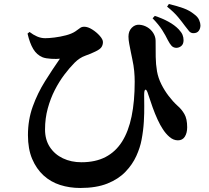

<svg xmlns="http://www.w3.org/2000/svg" viewBox="-20 -870 1040 955"><path d="M856 -632Q842 -633 833.5 -642Q825 -651 815 -670Q804 -693 787 -720Q770 -747 739 -779L750 -791Q787 -779 818 -762Q849 -745 869 -724Q883 -709 888 -696.5Q893 -684 893 -670Q893 -651 882 -641.5Q871 -632 856 -632ZM379 65Q326 65 279 50Q232 35 196.5 2.5Q161 -30 140 -79.5Q119 -129 119 -198Q119 -274 143 -340.5Q167 -407 204 -466Q241 -525 278 -578Q262 -576 235 -577.5Q208 -579 192 -585Q163 -597 145.5 -626Q128 -655 117 -703L127 -711Q145 -697 164.5 -688.5Q184 -680 205 -680Q223 -680 251.5 -683.5Q280 -687 308.5 -694.5Q337 -702 355 -714Q370 -724 378 -730.5Q386 -737 399 -737Q417 -737 438.5 -723.5Q460 -710 476 -692Q492 -674 492 -661Q492 -647 485 -636Q478 -625 455 -614Q433 -603 404.5 -593Q376 -583 351 -558Q326 -533 300 -498.5Q274 -464 252.5 -422Q231 -380 217.5 -330.5Q204 -281 204 -226Q204 -175 228 -138.5Q252 -102 293 -82.5Q334 -63 385 -63Q455 -63 505 -89Q555 -115 587 -165.5Q619 -216 634.5 -291Q650 -366 650 -464Q650 -489 647.5 -516.5Q645 -544 638 -576Q635 -590 631 -610Q627 -630 623 -651Q619 -672 619 -688Q619 -715 635 -731.5Q651 -748 672 -747Q693 -746 712 -735Q731 -724 742.5 -705.5Q754 -687 754 -667Q754 -624 754.5 -587Q755 -550 761 -515Q767 -482 782.5 -451Q798 -420 819 -392.5Q840 -365 863 -344Q883 -327 897 -303Q911 -279 911 -237Q911 -209 899.5 -190.5Q888 -172 865 -172Q843 -172 823.5 -188.5Q804 -205 789 -229Q777 -247 764 -275Q751 -303 739 -336.5Q727 -370 717 -401Q710 -425 703.5 -424Q697 -423 697 -397Q697 -378 697.5 -343.5Q698 -309 695.5 -265Q693 -221 684 -174Q677 -136 658 -94Q639 -52 604 -15.5Q569 21 514 43Q459 65 379 65ZM942 -705Q929 -705 920.5 -715Q912 -725 900 -741Q887 -759 866.5 -784Q846 -809 811 -837L820 -850Q862 -840 892.5 -829Q923 -818 946 -799Q964 -786 970.5 -770.5Q977 -755 977 -744Q977 -728 968.5 -716.5Q960 -705 942 -705Z"/></svg>

Font: Noto Serif TC ExtraBold
Style: Regular
Weight: 800
Designer: Ryoko NISHIZUKA 西塚涼子 (kana & ideographs); Frank Grießhammer (Latin, Greek & Cyrillic); Wenlong ZHANG 张文龙 (bopomofo); San
Foundry: Adobe
Version: Version 2.002-H1;hotconv 1.1.0;makeotfexe 2.6.0